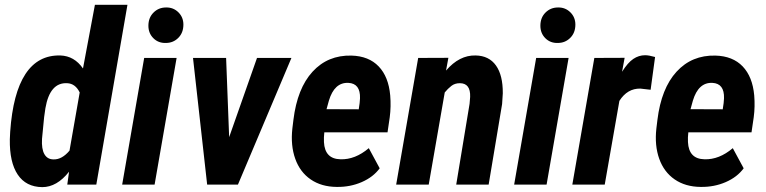

<svg xmlns="http://www.w3.org/2000/svg" viewBox="-20 -770 3197 801"><path d="M231.9 -538.6Q290 -536.6 326.2 -484.4L376 -750H511.7L381.8 0H260.7L268.1 -53.7Q217.3 10.7 156.2 10.7Q88.4 9.8 54 -41.5Q19.5 -92.8 21 -189L22.5 -220.2Q33.7 -381.3 86.2 -461.2Q138.7 -541 231.9 -538.6ZM155.3 -190.9Q152.8 -148.4 165.3 -126.7Q177.7 -105 203.6 -105Q238.3 -104 270 -141.6L312.5 -384.3Q294.4 -421.4 260.3 -422.9Q188 -426.8 169.4 -318.4L164.1 -281.2Z M625 0H489.7L581.5 -528.3H716.8ZM599.1 -662.6Q599.1 -696.3 620.4 -717.5Q641.6 -738.8 672.4 -738.8Q702.6 -739.7 723.9 -719Q745.1 -698.2 745.1 -667.5Q745.1 -633.3 723.9 -612.1Q702.6 -590.8 671.9 -590.8Q640.6 -589.8 619.9 -610.6Q599.1 -631.3 599.1 -662.6Z M936 -197.8 1052.2 -528.3H1195.8L972.7 0H844.2L785.2 -528.3H923.3Z M1384.8 9.8Q1320.8 9.3 1276.1 -21.5Q1231.4 -52.2 1211.7 -107.7Q1191.9 -163.1 1199.7 -233.9L1204.1 -270Q1220.2 -401.4 1283.9 -470.9Q1347.7 -540.5 1446.3 -538.1Q1518.6 -536.1 1559.8 -492.9Q1601.1 -449.7 1607.9 -372.1Q1611.8 -325.7 1606 -281.2L1596.7 -217.8H1333Q1330.6 -196.8 1331.5 -177.2Q1335 -106.9 1400.4 -105.5Q1461.4 -103.5 1518.6 -151.9L1564 -67.9Q1537.1 -31.2 1489 -10.3Q1440.9 10.7 1384.8 9.8ZM1433.1 -424.3Q1375 -426.8 1352.1 -350.1L1342.3 -314.5L1476.6 -314Q1481.4 -342.3 1481.9 -359.9Q1483.9 -421.9 1433.1 -424.3Z M1850.6 -528.8 1840.8 -475.6Q1896.5 -540.5 1964.4 -538.6Q2020 -537.6 2049.1 -496.8Q2078.1 -456.1 2077.6 -380.9L2074.7 -335.9L2018.6 0H1883.3L1939 -336.9L1941.4 -365.7Q1943.4 -422.9 1898.4 -422.9Q1877.4 -422.9 1862.8 -411.4Q1848.1 -399.9 1835.4 -384.3L1768.6 0H1632.8L1724.6 -528.3Z M2260.3 0H2125L2216.8 -528.3H2352.1ZM2234.4 -662.6Q2234.4 -696.3 2255.6 -717.5Q2276.9 -738.8 2307.6 -738.8Q2337.9 -739.7 2359.1 -719Q2380.4 -698.2 2380.4 -667.5Q2380.4 -633.3 2359.1 -612.1Q2337.9 -590.8 2307.1 -590.8Q2275.9 -589.8 2255.1 -610.6Q2234.4 -631.3 2234.4 -662.6Z M2694.3 -395.5 2651.4 -400.4Q2597.2 -401.4 2564 -349.1L2502.9 0H2367.7L2459.5 -528.3L2585.9 -528.8L2575.2 -470.7Q2599.1 -508.8 2622.1 -524.2Q2645 -539.6 2671.4 -539.6Q2687 -539.6 2712.9 -532.2Z M2903.3 9.8Q2839.4 9.3 2794.7 -21.5Q2750 -52.2 2730.2 -107.7Q2710.4 -163.1 2718.3 -233.9L2722.7 -270Q2738.8 -401.4 2802.5 -470.9Q2866.2 -540.5 2964.8 -538.1Q3037.1 -536.1 3078.4 -492.9Q3119.6 -449.7 3126.5 -372.1Q3130.4 -325.7 3124.5 -281.2L3115.2 -217.8H2851.6Q2849.1 -196.8 2850.1 -177.2Q2853.5 -106.9 2918.9 -105.5Q2980 -103.5 3037.1 -151.9L3082.5 -67.9Q3055.7 -31.2 3007.6 -10.3Q2959.5 10.7 2903.3 9.8ZM2951.7 -424.3Q2893.6 -426.8 2870.6 -350.1L2860.8 -314.5L2995.1 -314Q3000 -342.3 3000.5 -359.9Q3002.4 -421.9 2951.7 -424.3Z"/></svg>

Font: TypoPRO Roboto
Style: Bold Italic
Weight: 700
Italic angle: -12°
Designer: Google
Version: Version 2.136; 2016